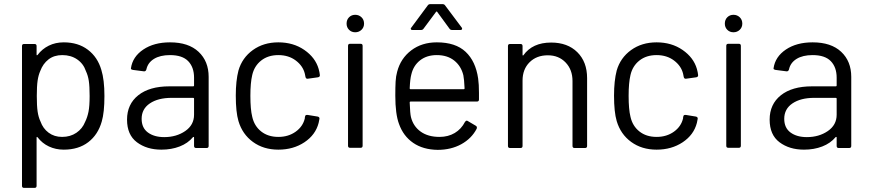

<svg xmlns="http://www.w3.org/2000/svg" viewBox="-20 -720 4229 934"><path d="M473 -380Q488 -332 488 -253Q488 -173 475 -129Q457 -65 409.5 -28.5Q362 8 290 8Q251 8 218 -7.5Q185 -23 163 -52Q161 -54 160 -54Q160 -54 159 -53.5Q158 -53 158 -51V184Q158 194 148 194H97Q87 194 87 184V-496Q87 -506 97 -506H148Q158 -506 158 -496V-454Q158 -452 159 -451.5Q160 -451 160 -451Q161 -451 163 -453Q185 -482 217.5 -498Q250 -514 290 -514Q360 -514 407.5 -478Q455 -442 473 -380ZM394 -127Q405 -149 410.5 -176.5Q416 -204 416 -253Q416 -300 412 -326.5Q408 -353 398 -374Q386 -410 355.5 -431Q325 -452 283 -452Q243 -452 216 -431Q189 -410 176 -375Q167 -355 163 -328Q159 -301 159 -253Q159 -205 163 -177.5Q167 -150 177 -129Q189 -95 216.5 -74.5Q244 -54 282 -54Q322 -54 351.5 -74Q381 -94 394 -127Z M807 -514Q897 -514 946 -468Q995 -422 995 -346V-10Q995 0 985 0H934Q924 0 924 -10V-51Q924 -53 923 -53.5Q922 -54 921 -54Q920 -54 919 -53Q894 -23 854 -7.5Q814 8 765 8Q694 8 646 -28Q598 -64 598 -138Q598 -213 652.5 -256.5Q707 -300 804 -300H920Q924 -300 924 -304V-342Q924 -393 895.5 -422.5Q867 -452 807 -452Q759 -452 729 -433.5Q699 -415 692 -382Q689 -373 682 -373Q681 -373 680 -373L626 -380Q617 -382 617 -386Q617 -387 617 -388Q625 -444 677 -479Q729 -514 807 -514ZM779 -53Q838 -53 881 -82.5Q924 -112 924 -162V-240Q924 -244 920 -244H815Q749 -244 709 -217Q669 -190 669 -142Q669 -98 699.5 -75.5Q730 -53 779 -53Z M1334 8Q1262 8 1210.5 -29.5Q1159 -67 1140 -131Q1127 -175 1127 -255Q1127 -327 1140 -377Q1158 -439 1210 -476.5Q1262 -514 1334 -514Q1407 -514 1460.5 -477Q1514 -440 1530 -385Q1535 -367 1536 -355V-353Q1536 -346 1527 -344L1477 -337H1475Q1468 -337 1466 -346L1463 -361Q1454 -399 1419 -425.5Q1384 -452 1334 -452Q1284 -452 1250.5 -425.5Q1217 -399 1207 -355Q1198 -317 1198 -254Q1198 -188 1207 -152Q1217 -107 1250.5 -80.5Q1284 -54 1334 -54Q1383 -54 1418.5 -79.5Q1454 -105 1463 -145V-149L1464 -153Q1465 -161 1473 -161Q1474 -161 1476 -161L1525 -153Q1534 -151 1534 -144Q1534 -143 1534 -142L1530 -122Q1515 -64 1461 -28Q1407 8 1334 8Z M1708 -563Q1690 -563 1678 -575Q1666 -587 1666 -605Q1666 -624 1678 -636Q1690 -648 1708 -648Q1726 -648 1738.5 -636Q1751 -624 1751 -605Q1751 -587 1738.5 -575Q1726 -563 1708 -563ZM1683 -1Q1673 -1 1673 -11V-497Q1673 -507 1683 -507H1734Q1744 -507 1744 -497V-11Q1744 -1 1734 -1Z M2306 -338Q2310 -310 2310 -268V-236Q2310 -226 2300 -226H1977Q1973 -226 1973 -222Q1975 -167 1979 -151Q1990 -106 2026 -80Q2062 -54 2118 -54Q2160 -54 2192 -73Q2224 -92 2242 -127Q2246 -133 2251 -133Q2253 -133 2256 -131L2295 -108Q2300 -105 2300 -100Q2300 -97 2299 -94Q2274 -46 2224 -18.5Q2174 9 2109 9Q2038 8 1990 -25Q1942 -58 1921 -117Q1903 -165 1903 -255Q1903 -297 1904.5 -323.5Q1906 -350 1912 -371Q1929 -436 1980.5 -475Q2032 -514 2105 -514Q2196 -514 2245 -468Q2294 -422 2306 -338ZM2105 -452Q2056 -452 2023.5 -426.5Q1991 -401 1981 -358Q1975 -337 1973 -290Q1973 -286 1977 -286H2236Q2240 -286 2240 -290Q2238 -335 2234 -354Q2223 -399 2189.5 -425.5Q2156 -452 2105 -452ZM1987 -574Q1981 -574 1979.5 -576.5Q1978 -579 1978 -580Q1978 -583 1981 -586L2061 -694Q2065 -700 2074 -700H2132Q2141 -700 2145 -694L2226 -586Q2228 -584 2228 -580Q2228 -578 2226 -576Q2224 -574 2220 -574H2180Q2171 -574 2167 -580L2107 -662Q2106 -664 2104 -664Q2102 -664 2101 -662L2040 -580Q2036 -574 2027 -574Z M2661 -513Q2741 -513 2788.5 -466Q2836 -419 2836 -340V-10Q2836 0 2826 0H2775Q2765 0 2765 -10V-326Q2765 -381 2731.5 -416Q2698 -451 2645 -451Q2590 -451 2556 -417Q2522 -383 2522 -328V-10Q2522 0 2512 0H2461Q2451 0 2451 -10V-496Q2451 -506 2461 -506H2512Q2522 -506 2522 -496V-453Q2522 -451 2523 -450.5Q2524 -450 2524 -450Q2525 -450 2526 -451Q2570 -513 2661 -513Z M3174 8Q3102 8 3050.5 -29.5Q2999 -67 2980 -131Q2967 -175 2967 -255Q2967 -327 2980 -377Q2998 -439 3050 -476.5Q3102 -514 3174 -514Q3247 -514 3300.5 -477Q3354 -440 3370 -385Q3375 -367 3376 -355V-353Q3376 -346 3367 -344L3317 -337H3315Q3308 -337 3306 -346L3303 -361Q3294 -399 3259 -425.5Q3224 -452 3174 -452Q3124 -452 3090.5 -425.5Q3057 -399 3047 -355Q3038 -317 3038 -254Q3038 -188 3047 -152Q3057 -107 3090.5 -80.5Q3124 -54 3174 -54Q3223 -54 3258.5 -79.5Q3294 -105 3303 -145V-149L3304 -153Q3305 -161 3313 -161Q3314 -161 3316 -161L3365 -153Q3374 -151 3374 -144Q3374 -143 3374 -142L3370 -122Q3355 -64 3301 -28Q3247 8 3174 8Z M3548 -563Q3530 -563 3518 -575Q3506 -587 3506 -605Q3506 -624 3518 -636Q3530 -648 3548 -648Q3566 -648 3578.5 -636Q3591 -624 3591 -605Q3591 -587 3578.5 -575Q3566 -563 3548 -563ZM3523 -1Q3513 -1 3513 -11V-497Q3513 -507 3523 -507H3574Q3584 -507 3584 -497V-11Q3584 -1 3574 -1Z M3933 -514Q4023 -514 4072 -468Q4121 -422 4121 -346V-10Q4121 0 4111 0H4060Q4050 0 4050 -10V-51Q4050 -53 4049 -53.5Q4048 -54 4047 -54Q4046 -54 4045 -53Q4020 -23 3980 -7.5Q3940 8 3891 8Q3820 8 3772 -28Q3724 -64 3724 -138Q3724 -213 3778.5 -256.5Q3833 -300 3930 -300H4046Q4050 -300 4050 -304V-342Q4050 -393 4021.5 -422.5Q3993 -452 3933 -452Q3885 -452 3855 -433.5Q3825 -415 3818 -382Q3815 -373 3808 -373Q3807 -373 3806 -373L3752 -380Q3743 -382 3743 -386Q3743 -387 3743 -388Q3751 -444 3803 -479Q3855 -514 3933 -514ZM3905 -53Q3964 -53 4007 -82.5Q4050 -112 4050 -162V-240Q4050 -244 4046 -244H3941Q3875 -244 3835 -217Q3795 -190 3795 -142Q3795 -98 3825.5 -75.5Q3856 -53 3905 -53Z"/></svg>

Font: LinhAnh
Style: Regular
Weight: 400
Designer: Jeremy Tribby
Foundry: Tribby Type
Version: Version 1.408